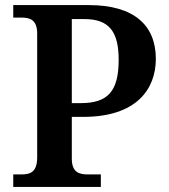

<svg xmlns="http://www.w3.org/2000/svg" viewBox="-20 -734 665 754"><path d="M32 0H376V-49H326C292 -49 262 -56 262 -111V-275H307C516 -275 592 -384 592 -503C592 -634 507 -714 329 -714H32V-665H63C97 -665 126 -657 126 -602V-116C126 -57 98 -49 63 -49H32ZM297 -329H262V-659H312C410 -659 446 -608 446 -499C446 -376 404 -329 297 -329Z"/></svg>

Font: Noto Serif SemiBold
Style: Regular
Weight: 600
Designer: Monotype Design Team
Foundry: Monotype Imaging Inc.
Version: Version 2.013